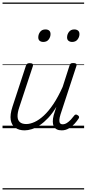

<svg xmlns="http://www.w3.org/2000/svg" viewBox="-20 -1015 686 1520"><path d="M175 17Q131 17 101.5 -3.5Q72 -24 65 -65.5Q58 -107 79 -171L185 -494Q189 -506 195.5 -510.5Q202 -515 216 -515Q232 -515 238 -509Q244 -503 240 -491L132 -164Q118 -122 119 -92.5Q120 -63 137.5 -48Q155 -33 188 -33Q218 -33 253.5 -49Q289 -65 327 -100Q365 -135 402.5 -191Q440 -247 476 -327L530 -495Q534 -508 540 -512Q546 -516 560 -516Q576 -516 582.5 -510.5Q589 -505 585 -493L459 -109Q451 -83 450 -65.5Q449 -48 455.5 -39.5Q462 -31 476 -31Q493 -31 509.5 -41.5Q526 -52 540.5 -67.5Q555 -83 566 -98Q571 -106 578 -108Q585 -110 595 -103Q605 -97 606 -90Q607 -83 602 -76Q590 -57 570.5 -35.5Q551 -14 525 1.5Q499 17 468 17Q444 17 428.5 8.5Q413 0 405.5 -15.5Q398 -31 398 -53Q398 -75 405 -103L426 -169Q395 -117 361.5 -81.5Q328 -46 295 -24Q262 -2 231.5 7.5Q201 17 175 17ZM323 -683Q305 -683 294 -692Q283 -701 283 -719Q283 -743 297.5 -762.5Q312 -782 340 -782Q358 -782 369 -773Q380 -764 380 -745Q380 -722 365.5 -702.5Q351 -683 323 -683ZM551 -683Q534 -683 522.5 -692Q511 -701 511 -719Q511 -743 526 -762.5Q541 -782 568 -782Q586 -782 597.5 -773Q609 -764 609 -745Q609 -722 594 -702.5Q579 -683 551 -683ZM0 475H646V485H0ZM0 -20H646V0H0ZM0 -505H646V-500H0ZM0 -995H646V-985H0Z"/></svg>

Font: Playwrite SK Guides
Style: Regular
Weight: 400
Designer: Veronika Burian, José Scaglione
Foundry: TypeTogether
Version: Version 1.003